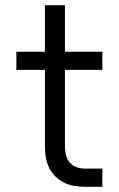

<svg xmlns="http://www.w3.org/2000/svg" viewBox="-20 -719 457 739"><path d="M374 0H307Q286 0 265.5 -3.5Q245 -7 226.5 -16Q208 -25 193 -40Q178 -55 169 -73.5Q160 -92 156.5 -112.5Q153 -133 153 -154V-450H43V-520H153V-699H230V-520H374V-450H230V-154Q230 -138 234 -122Q238 -106 248.5 -93.5Q259 -81 275 -75.5Q291 -70 307 -70H374Z"/></svg>

Font: Huly
Style: Regular
Weight: 400
Designer: Belleve Invis
Foundry: Belleve Invis
Version: Version 33.2.5; ttfautohint (v1.8.4)